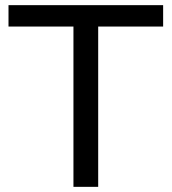

<svg xmlns="http://www.w3.org/2000/svg" viewBox="-20 -725 666 745"><path d="M265 0V-622H13V-705H613V-622H361V0Z"/></svg>

Font: Nunito Sans 12pt ExtraLight 10pt Medium
Style: Regular
Weight: 500
Version: Version 3.101;gftools[0.9.27]